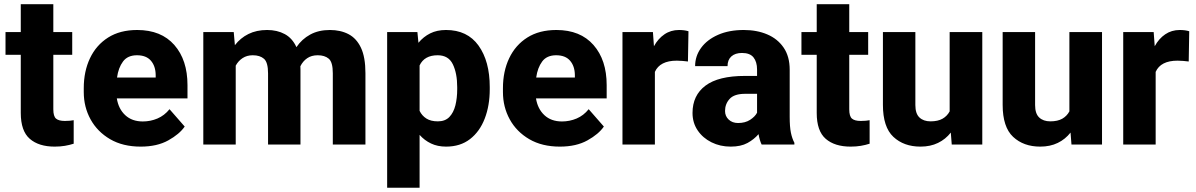

<svg xmlns="http://www.w3.org/2000/svg" viewBox="-20 -679 5618 902"><path d="M319.3 -528.3V-421.4H230.5V-165.5Q230.5 -132.8 243.2 -121.8Q255.9 -110.8 284.7 -110.8Q298.3 -110.8 308.3 -111.8Q318.4 -112.8 326.2 -114.3V-3.9Q306.6 2.4 284.7 6.1Q262.7 9.8 236.8 9.8Q162.1 9.8 119.9 -26.9Q77.6 -63.5 77.6 -148.4V-421.4H5.9V-528.3H77.6V-659.2H230.5V-528.3Z M641.1 9.8Q557.1 9.8 497.3 -25.1Q437.5 -60.1 405.5 -118.2Q373.5 -176.3 373.5 -246.6V-265.1Q373.5 -343.8 402.8 -405.5Q432.1 -467.3 488 -502.7Q543.9 -538.1 624.5 -538.1Q737.3 -538.1 799.1 -467.5Q860.8 -397 860.8 -279.3V-216.8H528.8Q536.6 -167.5 568.4 -137.9Q600.1 -108.4 650.9 -108.4Q687 -108.4 719.7 -122.3Q752.4 -136.2 776.4 -166L847.7 -84.5Q823.2 -48.8 770.5 -19.5Q717.8 9.8 641.1 9.8ZM623.5 -419.4Q579.6 -419.4 557.9 -390.1Q536.1 -360.8 529.8 -314.9H711.4V-326.7Q710.9 -368.2 689 -393.8Q667 -419.4 623.5 -419.4Z M1167.5 -419.4Q1140.1 -419.4 1119.9 -406.2Q1099.6 -393.1 1087.4 -370.6V0H935.1V-528.3H1078.1L1083.5 -466.8Q1109.4 -500.5 1147.2 -519.3Q1185.1 -538.1 1234.9 -538.1Q1282.2 -538.1 1317.9 -518.8Q1353.5 -499.5 1372.6 -457.5Q1397.9 -495.1 1437.3 -516.6Q1476.6 -538.1 1529.8 -538.1Q1579.6 -538.1 1617.2 -518.6Q1654.8 -499 1675.8 -454.6Q1696.8 -410.2 1696.8 -335V0H1543.5V-335Q1543.5 -387.2 1524.4 -403.3Q1505.4 -419.4 1472.7 -419.4Q1443.4 -419.4 1423.1 -405.5Q1402.8 -391.6 1391.1 -367.7Q1391.6 -360.4 1391.6 -352.5V0H1239.3V-334Q1239.3 -386.2 1220.2 -402.8Q1201.2 -419.4 1167.5 -419.4Z M2280.8 -270V-259.8Q2280.8 -183.1 2257.3 -122.1Q2233.9 -61 2188.2 -25.6Q2142.6 9.8 2075.7 9.8Q2035.6 9.8 2004.9 -4.9Q1974.1 -19.5 1951.2 -45.4V203.1H1798.8V-528.3H1940.9L1945.8 -478Q1969.2 -506.3 2001 -522.2Q2032.7 -538.1 2075.2 -538.1Q2175.8 -538.1 2228.3 -464.6Q2280.8 -391.1 2280.8 -270ZM2127.9 -259.8V-270Q2127.9 -334.5 2107.4 -377Q2086.9 -419.4 2036.1 -419.4Q1973.6 -419.4 1951.2 -371.6V-158.2Q1962.4 -135.3 1983.2 -122.1Q2003.9 -108.9 2037.1 -108.9Q2071.3 -108.9 2091.1 -129.4Q2110.8 -149.9 2119.4 -184.1Q2127.9 -218.3 2127.9 -259.8Z M2610.4 9.8Q2526.4 9.8 2466.6 -25.1Q2406.7 -60.1 2374.8 -118.2Q2342.8 -176.3 2342.8 -246.6V-265.1Q2342.8 -343.8 2372.1 -405.5Q2401.4 -467.3 2457.3 -502.7Q2513.2 -538.1 2593.8 -538.1Q2706.5 -538.1 2768.3 -467.5Q2830.1 -397 2830.1 -279.3V-216.8H2498Q2505.9 -167.5 2537.6 -137.9Q2569.3 -108.4 2620.1 -108.4Q2656.2 -108.4 2689 -122.3Q2721.7 -136.2 2745.6 -166L2816.9 -84.5Q2792.5 -48.8 2739.7 -19.5Q2687 9.8 2610.4 9.8ZM2592.8 -419.4Q2548.8 -419.4 2527.1 -390.1Q2505.4 -360.8 2499 -314.9H2680.7V-326.7Q2680.2 -368.2 2658.2 -393.8Q2636.2 -419.4 2592.8 -419.4Z M3214.4 -532.2 3211.9 -390.1Q3201.7 -391.6 3186.3 -392.8Q3170.9 -394 3159.7 -394Q3080.1 -394 3056.6 -341.3V0H2904.3V-528.3H3047.4L3052.2 -461.9Q3071.8 -497.6 3101.6 -517.8Q3131.3 -538.1 3169.9 -538.1Q3195.3 -538.1 3214.4 -532.2Z M3558.1 0Q3548.8 -19 3543.5 -48.8Q3522.9 -24.4 3491.7 -7.3Q3460.4 9.8 3412.6 9.8Q3363.3 9.8 3322.5 -10.5Q3281.7 -30.8 3257.6 -66.4Q3233.4 -102.1 3233.4 -148.4Q3233.4 -231 3294.2 -276.6Q3355 -322.3 3479.5 -322.3H3536.6V-352.5Q3536.6 -388.2 3520 -409.2Q3503.4 -430.2 3465.8 -430.2Q3434.1 -430.2 3416 -414.1Q3397.9 -397.9 3397.9 -368.2H3245.6Q3245.6 -415.5 3273.7 -454.1Q3301.8 -492.7 3353.3 -515.4Q3404.8 -538.1 3474.1 -538.1Q3536.1 -538.1 3584.7 -517.3Q3633.3 -496.6 3661.6 -455.1Q3689.9 -413.6 3689.9 -351.6V-130.4Q3689.9 -83 3695.6 -55.7Q3701.2 -28.3 3711.9 -8.3V0ZM3447.3 -101.1Q3481 -101.1 3503.9 -116Q3526.9 -130.9 3536.6 -149.4V-238.3H3481Q3429.7 -238.3 3408 -214.6Q3386.2 -190.9 3386.2 -157.7Q3386.2 -133.3 3403.3 -117.2Q3420.4 -101.1 3447.3 -101.1Z M4058.6 -528.3V-421.4H3969.7V-165.5Q3969.7 -132.8 3982.4 -121.8Q3995.1 -110.8 4023.9 -110.8Q4037.6 -110.8 4047.6 -111.8Q4057.6 -112.8 4065.4 -114.3V-3.9Q4045.9 2.4 4023.9 6.1Q4002 9.8 3976.1 9.8Q3901.4 9.8 3859.1 -26.9Q3816.9 -63.5 3816.9 -148.4V-421.4H3745.1V-528.3H3816.9V-659.2H3969.7V-528.3Z M4451.2 0 4446.8 -56.2Q4422.4 -24.9 4386.7 -7.6Q4351.1 9.8 4304.2 9.8Q4226.1 9.8 4177 -36.1Q4127.9 -82 4127.9 -186.5V-528.3H4280.3V-185.5Q4280.3 -145 4299.6 -127Q4318.8 -108.9 4351.6 -108.9Q4386.2 -108.9 4408 -121.3Q4429.7 -133.8 4441.4 -155.8V-528.3H4594.7V0Z M5013.7 0 5009.3 -56.2Q4984.9 -24.9 4949.2 -7.6Q4913.6 9.8 4866.7 9.8Q4788.6 9.8 4739.5 -36.1Q4690.4 -82 4690.4 -186.5V-528.3H4842.8V-185.5Q4842.8 -145 4862.1 -127Q4881.3 -108.9 4914.1 -108.9Q4948.7 -108.9 4970.5 -121.3Q4992.2 -133.8 5003.9 -155.8V-528.3H5157.2V0Z M5566.9 -532.2 5564.5 -390.1Q5554.2 -391.6 5538.8 -392.8Q5523.4 -394 5512.2 -394Q5432.6 -394 5409.2 -341.3V0H5256.8V-528.3H5399.9L5404.8 -461.9Q5424.3 -497.6 5454.1 -517.8Q5483.9 -538.1 5522.5 -538.1Q5547.9 -538.1 5566.9 -532.2Z"/></svg>

Font: Vazirmatn UI ExtraBold
Style: Regular
Weight: 800
Designer: Saber Rastikerdar
Foundry: Saber Rastikerdar
Version: Version 33.003